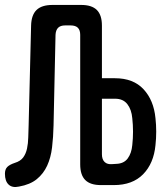

<svg xmlns="http://www.w3.org/2000/svg" viewBox="-48 -750 668 778"><path d="M177 -609 169 -242Q168 -195 163 -153Q158 -111 143 -78.5Q128 -46 101 -24Q74 -2 29 6Q2 12 -13 -2Q-28 -16 -28 -46Q-28 -64 -18.5 -73.5Q-9 -83 12 -90Q35 -97 46 -112Q57 -127 61.5 -148Q66 -169 66.5 -193.5Q67 -218 68 -242L78 -646Q79 -689 100 -709.5Q121 -730 165 -730H281Q324 -730 344.5 -709.5Q365 -689 365 -646V-433H418Q492 -433 533.5 -388.5Q575 -344 582 -271Q585 -244 585 -216.5Q585 -189 582 -162Q575 -88 532 -44Q489 0 413 0H361Q318 0 297.5 -20.5Q277 -41 277 -84V-609Q277 -628 267.5 -637.5Q258 -647 238 -647H216Q197 -647 187.5 -637.5Q178 -628 177 -609ZM365 -125Q365 -104 376 -93.5Q387 -83 407 -85L423 -86Q454 -87 469.5 -108Q485 -129 488 -162Q491 -189 491 -216.5Q491 -244 488 -271Q485 -306 468 -328Q451 -350 418 -350H365Z"/></svg>

Font: Maple Mono NL Medium
Style: Regular
Weight: 500
Monospace: yes
Designer: subframe7536
Version: Version 7.000